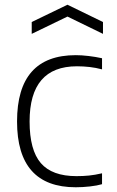

<svg xmlns="http://www.w3.org/2000/svg" viewBox="-20 -782 495 811"><path d="M114 -689 265 -762 415 -689V-639L265 -712L114 -639ZM300 9Q52 9 52 -269Q52 -549 300 -549Q324 -549 354 -545.5Q384 -542 411 -536V-489Q385 -496 358.5 -499Q332 -502 305 -502Q105 -502 105 -269Q105 -148 152.5 -93Q200 -38 303 -38Q331 -38 356 -40.5Q381 -43 411 -50V-4Q391 2 360 5.5Q329 9 300 9Z"/></svg>

Font: Encode Sans Normal
Style: ExtraLight
Weight: 200
Designer: Pablo Impallari, Andres Torresi
Foundry: Pablo Impallari, Andres Torresi
Version: Version 1.000; ttfautohint (v1.00) -l 8 -r 50 -G 200 -x 14 -